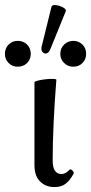

<svg xmlns="http://www.w3.org/2000/svg" viewBox="-86 -749 370 780"><path d="M135 11Q100 11 77 -11.5Q54 -34 54 -78V-415Q54 -418 67.5 -421.5Q81 -425 99 -427Q117 -429 130 -428.5Q143 -428 143 -425Q136 -338 132 -253.5Q128 -169 128 -97Q128 -42 164 -42Q180 -42 196 -59Q201 -64 208.5 -56Q216 -48 213 -43Q196 -13 178.5 -1Q161 11 135 11ZM118 -548Q112 -534 102.5 -532Q93 -530 86.5 -538Q80 -546 83 -559L123 -721Q125 -728 134.5 -728.5Q144 -729 156 -725Q168 -721 176 -715Q184 -709 181 -703ZM-14 -478Q-36 -478 -51 -493Q-66 -508 -66 -530Q-66 -553 -51 -568Q-36 -583 -14 -583Q9 -583 24 -568Q39 -553 39 -530Q39 -508 24 -493Q9 -478 -14 -478ZM212 -478Q190 -478 174.5 -493Q159 -508 159 -530Q159 -553 174.5 -568Q190 -583 212 -583Q234 -583 249 -568Q264 -553 264 -530Q264 -508 249 -493Q234 -478 212 -478Z"/></svg>

Font: Junicode
Style: Regular
Weight: 400
Designer: Peter S. Baker
Version: Version 2.100; ttfautohint (v1.8.4)